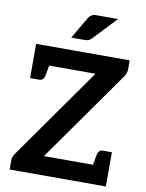

<svg xmlns="http://www.w3.org/2000/svg" viewBox="-100 -1012 825 1083"><g transform="rotate(10 312.5 -471.0)"><path d="M32 0V-53Q32 -64 35.5 -73Q39 -82 45 -91L415 -616H56V-724H592V-674Q592 -652 579 -632L209 -108H583V0ZM486 -85 501 -167Q504 -181 511 -188.5Q518 -196 531 -196H583V-108ZM154 -639 139 -557Q136 -543 128.5 -535.5Q121 -528 108 -528H56V-616ZM245 -793 316 -915Q324 -928 334 -935Q344 -942 364 -942H487L363 -811Q354 -801 345 -797Q336 -793 321 -793Z"/></g></svg>

Font: Aleo
Style: Bold
Weight: 700
Designer: Alessio Laiso
Foundry: Alessio Laiso
Version: Version 2.001;gftools[0.9.29]